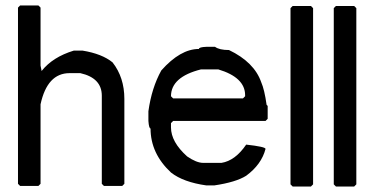

<svg xmlns="http://www.w3.org/2000/svg" viewBox="-20 -678 1354 698"><path d="M53.2 -658.2H119.6L127.4 -650.4V-439.5L131.3 -419.9Q171.4 -470.7 248.5 -494.1H279.8Q351.1 -482.4 389.2 -451.2Q432.1 -396.5 432.1 -318.4V-9.8L424.3 -2H357.9L350.1 -9.8V-330.1Q350.1 -394.5 272 -412.1H232.9Q151.9 -412.1 127.4 -298.8V-9.8L119.6 -2H53.2L45.4 -9.8V-650.4Z M730.5 -507.8H761.7Q777.3 -496.1 812.5 -496.1Q904.3 -452.1 929.7 -378.9Q941.4 -352.5 949.2 -296.9L953.1 -293V-246.1L945.3 -238.3H609.4L601.6 -230.5V-214.8Q601.6 -162.1 660.2 -109.4Q694.3 -85.9 718.8 -85.9H785.2Q835 -93.8 875 -152.3Q945.3 -144.5 945.3 -136.7Q930.7 -80.1 875 -39.1Q837.9 -15.6 758.8 -3.9H730.5Q646.5 -15.6 601.6 -50.8Q527.3 -120.1 527.3 -210.9Q521.5 -210.9 519.5 -238.3V-273.4Q531.2 -358.4 566.4 -421.9Q635.7 -500 703.1 -500Q703.1 -506.8 730.5 -507.8ZM601.6 -328.1 609.4 -320.3H863.3L871.1 -328.1V-332Q871.1 -396.5 773.4 -425.8H710.9Q601.6 -398.4 601.6 -328.1Z M1043.9 -656.2H1110.4L1118.2 -648.4V-7.8L1110.4 0H1043.9L1036.1 -7.8V-648.4Z M1201.2 -656.2H1267.6L1275.4 -648.4V-7.8L1267.6 0H1201.2L1193.4 -7.8V-648.4Z"/></svg>

Font: Dehalvi Khush Khat
Style: Regular
Weight: 400
Version: Version 002.500